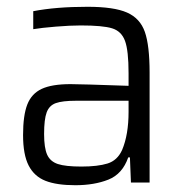

<svg xmlns="http://www.w3.org/2000/svg" viewBox="-20 -538 539 566"><path d="M48 -140Q48 -198 60.5 -230Q73 -262 103 -276Q133 -290 188 -290Q217 -290 359 -285V-322Q359 -389 348.5 -417.5Q338 -446 310.5 -454.5Q283 -463 218 -463Q187 -463 144.5 -459.5Q102 -456 78 -452V-505Q145 -518 238 -518Q316 -518 354.5 -501Q393 -484 407 -444Q421 -404 421 -324V0H366L363 -74H358Q341 -25 299.5 -8.5Q258 8 202 8Q147 8 114 -5Q81 -18 64.5 -50Q48 -82 48 -140ZM340 -96Q359 -141 359 -208V-241H204Q164 -241 144.5 -234Q125 -227 117.5 -206.5Q110 -186 110 -143Q110 -102 119 -82Q128 -62 150.5 -54.5Q173 -47 220 -47Q268 -47 297 -56Q326 -65 340 -96Z"/></svg>

Font: Saira Semi Condensed Light
Style: Regular
Weight: 300
Width: 4
Designer: Hector Gatti with collaboration of the Omnibus-Type team
Foundry: Omnibus-Type
Version: Version 1.001; ttfautohint (v1.8)